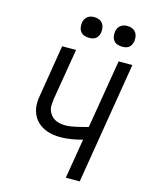

<svg xmlns="http://www.w3.org/2000/svg" viewBox="-137 -1034 874 1120"><g transform="rotate(15 300.0 -474.0)"><path d="M372 0 412 -240Q378 -231 344.5 -225.5Q311 -220 277 -220Q256 -220 235.5 -223Q215 -226 195.5 -233.5Q176 -241 159.5 -252Q143 -263 130.5 -278Q118 -293 110 -312Q102 -331 99 -351Q96 -371 98 -392.5Q100 -414 104 -435L153 -735H237L185 -423Q183 -406 182 -389Q181 -372 186 -357Q191 -342 201 -329.5Q211 -317 224.5 -309Q238 -301 254.5 -297.5Q271 -294 288 -294Q305 -294 322.5 -296.5Q340 -299 357 -303Q374 -307 391 -311.5Q408 -316 425 -320L494 -735H577L456 0ZM491 -823Q476 -823 462 -828Q448 -833 439.5 -844.5Q431 -856 429 -870.5Q427 -885 429 -900Q431 -910 436.5 -920Q442 -930 451 -936.5Q460 -943 470 -945.5Q480 -948 491 -948Q506 -948 519.5 -942.5Q533 -937 541.5 -925.5Q550 -914 552 -899.5Q554 -885 552 -870Q550 -860 545 -850Q540 -840 531 -833.5Q522 -827 511.5 -825Q501 -823 491 -823ZM291 -823Q276 -823 262 -828Q248 -833 239.5 -844.5Q231 -856 229 -870.5Q227 -885 229 -900Q231 -910 236.5 -920Q242 -930 251 -936.5Q260 -943 270 -945.5Q280 -948 291 -948Q306 -948 319.5 -942.5Q333 -937 341.5 -925.5Q350 -914 352 -899.5Q354 -885 352 -870Q350 -860 345 -850Q340 -840 331 -833.5Q322 -827 311.5 -825Q301 -823 291 -823Z"/></g></svg>

Font: Zed Sans Extended
Style: Italic
Weight: 400
Width: 7
Italic angle: -9°
Designer: Belleve Invis
Foundry: Belleve Invis
Version: Version 1.0.0; ttfautohint (v1.8.4)